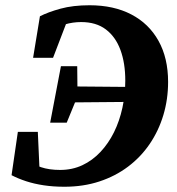

<svg xmlns="http://www.w3.org/2000/svg" viewBox="-20 -694 672 731"><path d="M225 17Q183 17 146.5 11.5Q110 6 79.5 -4Q49 -14 24 -27L48 -192H124L131 -37L77 -90Q105 -68 136 -57.5Q167 -47 209 -47Q255 -47 293.5 -65Q332 -83 362.5 -115.5Q393 -148 414 -190.5Q435 -233 446 -283.5Q457 -334 457 -387Q457 -454 438.5 -504Q420 -554 383 -582Q346 -610 289 -610Q257 -610 227 -601Q197 -592 167 -577L241 -628L182 -474H106L132 -632Q163 -648 210.5 -661Q258 -674 321 -674Q413 -674 480 -639Q547 -604 583.5 -538.5Q620 -473 620 -382Q620 -316 602 -256Q584 -196 550 -146Q516 -96 467.5 -59.5Q419 -23 358 -3Q297 17 225 17ZM171 -227 212 -442H274L275 -343L273 -322L234 -227ZM240 -304 246 -365 474 -363 469 -306Z"/></svg>

Font: Source Serif 4
Style: Bold Italic
Weight: 700
Italic angle: -12°
Designer: Frank Grießhammer
Foundry: Adobe Systems Incorporated
Version: Version 4.004;hotconv 1.0.116;makeotfexe 2.5.65601